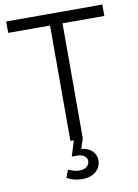

<svg xmlns="http://www.w3.org/2000/svg" viewBox="-98 -764 750 1044"><g transform="rotate(-10 276.5 -242.0)"><path d="M311 0H310.1L293 53.2Q333 57.6 353.5 79.1Q374 100.6 374 129.9Q374 167.5 345.5 191.7Q316.9 215.8 271 215.8Q224.1 215.8 186 193.8L202.1 150.9Q233.4 167 264.2 167Q290 167 304.4 154.1Q318.8 141.1 318.8 124Q318.8 107.9 304.4 96.4Q290 85 265.1 85H234.9L261.2 0H242.2V-637.2H11.2V-700.2H542V-637.2H311Z"/></g></svg>

Font: Montserrat arm Light
Style: Regular
Weight: 300
Designer: Julieta Ulanovsky
Foundry: Julieta Ulanovsky
Version: Version 6.000;PS 006.000;hotconv 1.0.88;makeotf.lib2.5.64775